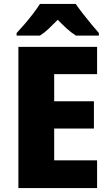

<svg xmlns="http://www.w3.org/2000/svg" viewBox="-20 -951 556 971"><path d="M471 0H73V-714H471V-576H254V-439H455V-301H254V-140H471ZM363 -931Q378 -909 399.5 -881.5Q421 -854 442.5 -828Q464 -802 480 -784V-771H364Q339 -787 317.5 -806.5Q296 -826 272 -851Q247 -826 227 -806.5Q207 -787 182 -771H64V-784Q82 -803 104 -828.5Q126 -854 147 -881.5Q168 -909 182 -931Z"/></svg>

Font: Noto Sans Disp ExtBd
Style: Regular
Weight: 800
Designer: Monotype Design Team
Foundry: Monotype Imaging Inc.
Version: Version 2.000;GOOG;noto-source:20170915:90ef993387c0; ttfaut